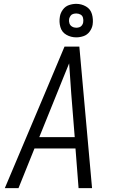

<svg xmlns="http://www.w3.org/2000/svg" viewBox="-20 -977 616 997"><path d="M5 0H76L159 -206H372L388 0H458L392 -735H315L212 -490ZM184 -265 275 -490Q291 -530 307 -569.5Q323 -609 339 -648Q342 -609 344.5 -569.5Q347 -530 350 -490L368 -265ZM376 -783Q395 -783 414 -789.5Q433 -796 445.5 -813Q458 -830 461 -849Q465 -877 457.5 -903.5Q450 -930 426.5 -943.5Q403 -957 376 -957Q357 -957 338 -950.5Q319 -944 306.5 -927Q294 -910 291 -891Q286 -863 293.5 -836.5Q301 -810 324.5 -796.5Q348 -783 376 -783ZM376 -833Q364 -833 354 -839Q344 -845 340.5 -856Q337 -867 339 -879Q341 -887 346 -894.5Q351 -902 359.5 -904.5Q368 -907 376 -907Q388 -907 398 -901.5Q408 -896 411 -884.5Q414 -873 412 -861Q411 -853 405.5 -845.5Q400 -838 392 -835.5Q384 -833 376 -833Z"/></svg>

Font: Iosevka Sparkle Light Oblique
Style: Regular
Weight: 300
Italic angle: -9°
Designer: Belleve Invis
Foundry: Belleve Invis
Version: Version 4.5.0; ttfautohint (v1.8.3)